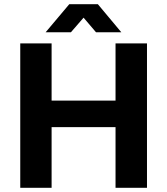

<svg xmlns="http://www.w3.org/2000/svg" viewBox="-20 -892 794 912"><path d="M196.8 -738.8 309.1 -872.1H444.8L556.2 -738.8H436L377 -808.1L316.9 -738.8ZM76.2 0V-686H225.1V-414.1H528.8V-686H678.2V0H528.8V-288.1H225.1V0Z"/></svg>

Font: Archivo
Style: Bold
Weight: 700
Designer: Hector Gatti
Foundry: Omnibus-Type
Version: Version 2.001